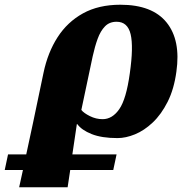

<svg xmlns="http://www.w3.org/2000/svg" viewBox="-160 -571 816 812"><path d="M-140 148 -126 82H-49L-20 -53L24 -263Q42 -349 83.5 -413.5Q125 -478 191 -514.5Q257 -551 349 -551Q484 -551 544.5 -476Q605 -401 586 -268Q576 -194 549 -140.5Q522 -87 486 -53Q450 -19 411 -3Q372 13 337 13Q270 13 227.5 -4Q185 -21 167 -46H165L146 82H333L319 148H137L126 221H-79L-63 148ZM274 -67Q315 -67 344.5 -109.5Q374 -152 389 -261Q405 -373 392.5 -426Q380 -479 333 -479Q303 -479 284 -459.5Q265 -440 253 -407Q241 -374 232 -333L184 -106Q194 -93 220 -80Q246 -67 274 -67Z"/></svg>

Font: Noto Serif Black
Style: Italic
Weight: 900
Italic angle: -12°
Designer: Monotype Design Team
Foundry: Monotype Imaging Inc.
Version: Version 2.013